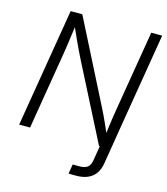

<svg xmlns="http://www.w3.org/2000/svg" viewBox="-133 -830 987 1136"><g transform="rotate(15 360.5 -262.0)"><path d="M394.5 204.1 404.3 145.5Q412.6 146 425.5 146Q438.5 146 445.3 146Q479.5 146 495.6 132.6Q511.7 119.1 516.6 88.4L541.5 -62.5H608.4L583 91.3Q573.7 147.5 537.8 176Q502 204.6 441.4 204.6Q428.2 204.6 416 204.6Q403.8 204.6 394.5 204.1ZM37.1 0 157.7 -727.5H229L481.9 -229Q491.7 -210.4 503.7 -185.1Q515.6 -159.7 528.8 -130.6Q542 -101.6 554.2 -72.3L545.4 -63Q548.3 -91.3 552.7 -123.3Q557.1 -155.3 561.5 -184.6Q565.9 -213.9 569.3 -233.9L651.4 -727.5H718.3L597.7 0H526.4L290 -463.4Q279.3 -484.4 265.6 -512.9Q252 -541.5 235.6 -577.1Q219.2 -612.8 200.2 -655.8L210 -668Q203.6 -621.1 198.2 -582.8Q192.9 -544.4 188.7 -514.6Q184.6 -484.9 180.7 -463.9L104 0Z"/></g></svg>

Font: Inter 28pt Light
Style: Italic
Weight: 300
Italic angle: -9.3988°
Designer: Rasmus Andersson
Foundry: rsms
Version: Version 4.001;git-66647c0bb